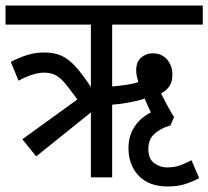

<svg xmlns="http://www.w3.org/2000/svg" viewBox="-20 -642 754 695"><path d="M111 -76 61 -138 260 -282Q232 -321 214 -342Q196 -363 179 -371Q162 -379 140 -379Q101 -379 47 -350L19 -418Q50 -434 79 -443Q108 -452 141 -452Q176 -452 202 -440.5Q228 -429 253 -401.5Q278 -374 309 -327V-553H0V-622H714V-553H386V-329Q411 -331 437.5 -335Q464 -339 481 -345Q478 -355 475.5 -365.5Q473 -376 473 -387Q473 -418 491 -433.5Q509 -449 532 -449Q566 -449 585 -426.5Q604 -404 604 -372Q604 -345 592.5 -329Q581 -313 563 -304Q587 -255 610 -218L597 -188Q562 -178 539.5 -158Q517 -138 517 -103Q517 -67 538 -51.5Q559 -36 584 -36Q611 -36 630.5 -43Q650 -50 673 -62L701 3Q676 16 649.5 24.5Q623 33 587 33Q519 33 482 -6Q445 -45 445 -106Q445 -149 466 -182Q487 -215 526 -235Q520 -248 514 -261.5Q508 -275 504 -285Q483 -278 449.5 -271.5Q416 -265 386 -263V0H309V-235Z"/></svg>

Font: Noto Sans Devanagari Condensed
Style: Regular
Weight: 400
Width: 3
Designer: Jelle Bosma - Monotype Design Team
Foundry: Monotype Imaging Inc.
Version: Version 2.004; ttfautohint (v1.8.4.7-5d5b)